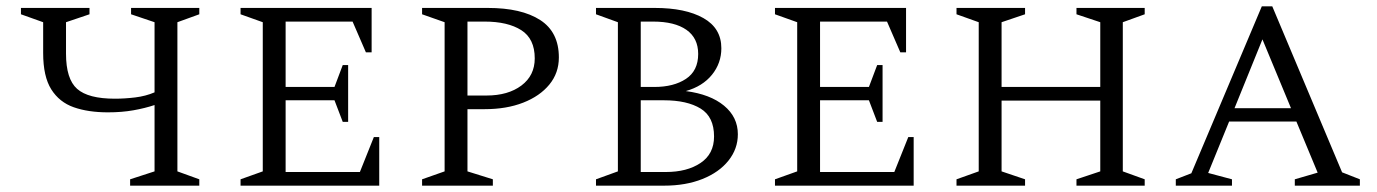

<svg xmlns="http://www.w3.org/2000/svg" viewBox="-20 -585 4338 605"><path d="M390 0V-20L467 -45V-254Q437 -244 400.5 -237.5Q364 -231 320 -231Q258 -231 212.5 -247Q167 -263 141.5 -303.5Q116 -344 116 -418V-515L46 -540V-560H262V-540L188 -515V-416Q188 -336 223 -305Q258 -274 342 -274Q373 -274 406 -278Q439 -282 467 -294V-515L393 -540V-560H608V-540L539 -515V-45L608 -20V0Z M738 0V-20L808 -45V-515L738 -540V-560H1151V-420H1133L1091 -517H880V-311H1034L1060 -380H1077V-201H1060L1034 -269H880V-43H1114L1158 -153H1175V0Z M1310 0V-20L1381 -45V-515L1310 -540V-560H1517Q1623 -560 1682 -522Q1741 -484 1741 -404Q1741 -355 1711 -318.5Q1681 -282 1628.5 -261.5Q1576 -241 1507 -241H1453V-45L1533 -20V0ZM1453 -517V-284H1513Q1581 -284 1623 -315.5Q1665 -347 1665 -401Q1665 -463 1622.5 -490Q1580 -517 1507 -517Z M1858 0V-20L1927 -45V-515L1858 -540V-560H2043Q2140 -560 2196.5 -528Q2253 -496 2253 -433Q2253 -386 2223.5 -349.5Q2194 -313 2141 -298Q2218 -288 2261.5 -252Q2305 -216 2305 -162Q2305 -116 2275.5 -79Q2246 -42 2193.5 -21Q2141 0 2073 0ZM2038 -517H1999V-311H2042Q2103 -311 2141.5 -336.5Q2180 -362 2180 -415Q2180 -465 2143 -491Q2106 -517 2038 -517ZM2072 -269H1999V-43H2078Q2145 -43 2187.5 -71.5Q2230 -100 2230 -155Q2230 -217 2187.5 -243Q2145 -269 2072 -269Z M2422 0V-20L2492 -45V-515L2422 -540V-560H2835V-420H2817L2775 -517H2564V-311H2718L2744 -380H2761V-201H2744L2718 -269H2564V-43H2798L2842 -153H2859V0Z M2994 0V-20L3064 -45V-515L2994 -540V-560H3210V-540L3136 -515V-311H3447V-515L3372 -540V-560H3587V-540L3518 -515V-45L3587 -20V0H3372V-20L3447 -45V-268H3136V-45L3210 -20V0Z M3685 0V-20L3734 -39L3956 -565H3989L4209 -42L4265 -20V0H4060V-20L4132 -41L4065 -202H3853L3787 -40L3862 -20V0ZM3870 -244H4048L3958 -461Z"/></svg>

Font: Spectral SC Light
Style: Regular
Weight: 300
Designer: Jean-Baptiste Levee
Foundry: Production Type
Version: Version 2.001